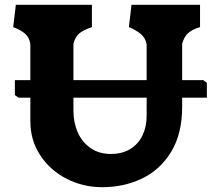

<svg xmlns="http://www.w3.org/2000/svg" viewBox="-20 -770 889 800"><path d="M591 -288V-585.5Q586 -612.5 566.2 -628.8Q546.5 -645 517 -657L528 -750H813.5V-657Q782.5 -648 764.8 -632.8Q747 -617.5 739 -587.5V-325Q739 -212.5 693 -137.2Q647 -62 571.5 -26Q496 10 405.5 10Q326.5 10 257.8 -25Q189 -60 147.8 -122.8Q106.5 -185.5 106.5 -264V-586.5Q102.5 -614 84.2 -629.8Q66 -645.5 35 -657L46 -750H363V-657Q328.5 -645.5 311.2 -631.5Q294 -617.5 286 -588.5V-308Q286 -259 304.2 -218Q322.5 -177 357.8 -152.8Q393 -128.5 442 -128.5Q489 -128.5 522.8 -149.2Q556.5 -170 573.8 -206Q591 -242 591 -288ZM57 -363 42 -374V-436H827L842 -425V-363Z"/></svg>

Font: TMT Limkin
Style: Regular
Weight: 400
Designer: Gabriel Drozdov
Version: Version 1.000;Glyphs 3.1.2 (3151)